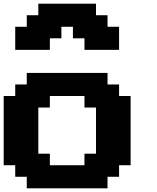

<svg xmlns="http://www.w3.org/2000/svg" viewBox="-20 -1020 852 1040"><path d="M125 0H562.5V-62.5H625V-125H687.5V-500H625V-562.5H562.5V-625H125V-562.5H62.5V-500H0V-125H62.5V-62.5H125ZM437.5 -125H250V-187.5H187.5V-437.5H250V-500H437.5V-437.5H500V-187.5H437.5ZM437.5 -750H625V-875H562.5V-937.5H500V-1000H187.5V-937.5H125V-875H62.5V-750H250V-812.5H312.5V-875H375V-812.5H437.5Z"/></svg>

Font: Faithful 32x
Style: Semibold
Weight: 400
Foundry: Faithful Resource Pack
Version: Version 1.0; January 27, 2023